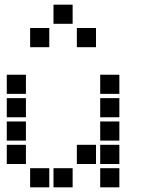

<svg xmlns="http://www.w3.org/2000/svg" viewBox="-20 -811 640 822"><path d="M210 -791Q209 -791 209 -791Q209 -791 209 -790V-710Q209 -709 209 -709Q209 -709 210 -709H290Q291 -709 291 -709Q291 -709 291 -710V-790Q291 -791 291 -791Q291 -791 290 -791ZM110 -691Q109 -691 109 -691Q109 -691 109 -690V-610Q109 -609 109 -609Q109 -609 110 -609H190Q191 -609 191 -609Q191 -609 191 -610V-690Q191 -691 191 -691Q191 -691 190 -691ZM310 -691Q309 -691 309 -691Q309 -691 309 -690V-610Q309 -609 309 -609Q309 -609 310 -609H390Q391 -609 391 -609Q391 -609 391 -610V-690Q391 -691 391 -691Q391 -691 390 -691ZM10 -491Q9 -491 9 -491Q9 -491 9 -490V-410Q9 -409 9 -409Q9 -409 10 -409H90Q91 -409 91 -409Q91 -409 91 -410V-490Q91 -491 91 -491Q91 -491 90 -491ZM410 -491Q409 -491 409 -491Q409 -491 409 -490V-410Q409 -409 409 -409Q409 -409 410 -409H490Q491 -409 491 -409Q491 -409 491 -410V-490Q491 -491 491 -491Q491 -491 490 -491ZM10 -391Q9 -391 9 -391Q9 -391 9 -390V-310Q9 -309 9 -309Q9 -309 10 -309H90Q91 -309 91 -309Q91 -309 91 -310V-390Q91 -391 91 -391Q91 -391 90 -391ZM410 -391Q409 -391 409 -391Q409 -391 409 -390V-310Q409 -309 409 -309Q409 -309 410 -309H490Q491 -309 491 -309Q491 -309 491 -310V-390Q491 -391 491 -391Q491 -391 490 -391ZM10 -291Q9 -291 9 -291Q9 -291 9 -290V-210Q9 -209 9 -209Q9 -209 10 -209H90Q91 -209 91 -209Q91 -209 91 -210V-290Q91 -291 91 -291Q91 -291 90 -291ZM410 -291Q409 -291 409 -291Q409 -291 409 -290V-210Q409 -209 409 -209Q409 -209 410 -209H490Q491 -209 491 -209Q491 -209 491 -210V-290Q491 -291 491 -291Q491 -291 490 -291ZM10 -191Q9 -191 9 -191Q9 -191 9 -190V-110Q9 -109 9 -109Q9 -109 10 -109H90Q91 -109 91 -109Q91 -109 91 -110V-190Q91 -191 91 -191Q91 -191 90 -191ZM310 -191Q309 -191 309 -191Q309 -191 309 -190V-110Q309 -109 309 -109Q309 -109 310 -109H390Q391 -109 391 -109Q391 -109 391 -110V-190Q391 -191 391 -191Q391 -191 390 -191ZM410 -191Q409 -191 409 -191Q409 -191 409 -190V-110Q409 -109 409 -109Q409 -109 410 -109H490Q491 -109 491 -109Q491 -109 491 -110V-190Q491 -191 491 -191Q491 -191 490 -191ZM110 -91Q109 -91 109 -91Q109 -91 109 -90V-10Q109 -9 109 -9Q109 -9 110 -9H190Q191 -9 191 -9Q191 -9 191 -10V-90Q191 -91 191 -91Q191 -91 190 -91ZM210 -91Q209 -91 209 -91Q209 -91 209 -90V-10Q209 -9 209 -9Q209 -9 210 -9H290Q291 -9 291 -9Q291 -9 291 -10V-90Q291 -91 291 -91Q291 -91 290 -91ZM410 -91Q409 -91 409 -91Q409 -91 409 -90V-10Q409 -9 409 -9Q409 -9 410 -9H490Q491 -9 491 -9Q491 -9 491 -10V-90Q491 -91 491 -91Q491 -91 490 -91Z"/></svg>

Font: Doto Black ExtraBold
Style: Regular
Weight: 800
Monospace: yes
Version: Version 1.000